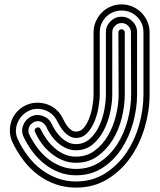

<svg xmlns="http://www.w3.org/2000/svg" viewBox="-20 -714 730 874"><path d="M406 -567Q406 -593 416 -616Q426 -639 443 -656.5Q460 -674 483.5 -684Q507 -694 533 -694Q560 -694 583 -684Q606 -674 623.5 -656.5Q641 -639 651 -616Q661 -593 661 -567V-284Q661 -209 638.5 -133Q616 -57 573.5 3.5Q531 64 468.5 102Q406 140 326 140Q276 140 232.5 124.5Q189 109 152.5 81.5Q116 54 87 16Q58 -22 37 -66Q26 -90 25 -115Q24 -140 32 -163Q40 -186 57 -205Q74 -224 98 -235Q122 -246 147 -246.5Q172 -247 195 -239Q218 -231 237 -214Q256 -197 267 -173Q271 -165 276.5 -155Q282 -145 289.5 -136Q297 -127 306 -121Q315 -115 326 -115Q348 -115 363 -134Q378 -153 387.5 -179.5Q397 -206 401.5 -235Q406 -264 406 -284ZM633 -567Q633 -609 604 -637.5Q575 -666 533 -666Q513 -666 495 -658.5Q477 -651 463.5 -637.5Q450 -624 442 -606Q434 -588 434 -567V-284Q434 -258 428 -223.5Q422 -189 409 -158.5Q396 -128 375.5 -107Q355 -86 326 -86Q311 -86 297.5 -93.5Q284 -101 273.5 -112Q263 -123 255 -136.5Q247 -150 241 -161Q232 -180 217.5 -193Q203 -206 185 -212.5Q167 -219 147.5 -218.5Q128 -218 110 -209Q92 -200 79 -185.5Q66 -171 59 -153Q52 -135 52.5 -115.5Q53 -96 62 -78Q81 -38 107.5 -3Q134 32 168 57.5Q202 83 241.5 97.5Q281 112 326 112Q400 112 457.5 76Q515 40 554 -17Q593 -74 613 -144.5Q633 -215 633 -284ZM462 -567Q462 -596 483 -617Q504 -638 533 -638Q562 -638 583 -617Q604 -596 604 -567V-284Q604 -221 586 -155.5Q568 -90 533 -36.5Q498 17 446 50.5Q394 84 326 84Q286 84 250 70.5Q214 57 183.5 33Q153 9 129 -22.5Q105 -54 88 -90Q75 -116 85.5 -143.5Q96 -171 122 -184Q148 -196 175.5 -186Q203 -176 216 -149Q223 -133 234 -117Q245 -101 258.5 -88Q272 -75 289 -66.5Q306 -58 326 -58Q362 -58 388 -81Q414 -104 430.5 -138.5Q447 -173 454.5 -212Q462 -251 462 -284ZM576 -567Q576 -584 563.5 -596.5Q551 -609 533 -609Q516 -609 503.5 -596.5Q491 -584 491 -567V-284Q491 -245 481 -200.5Q471 -156 451 -118Q431 -80 400 -55Q369 -30 326 -30Q302 -30 281 -39.5Q260 -49 242.5 -64.5Q225 -80 212 -99Q199 -118 190 -138Q182 -154 166 -160Q150 -166 134 -158Q118 -150 112 -134Q106 -118 113 -102Q129 -69 151 -40Q173 -11 200 10Q227 31 259 43Q291 55 326 55Q388 55 435 23.5Q482 -8 513.5 -57Q545 -106 561 -166.5Q577 -227 577 -284ZM548 -284Q548 -233 534.5 -178Q521 -123 493 -77.5Q465 -32 423.5 -2.5Q382 27 326 27Q294 27 266 15.5Q238 4 214 -15Q190 -34 171 -59.5Q152 -85 139 -114Q134 -127 146 -132Q158 -139 165 -126Q176 -103 192 -80.5Q208 -58 228 -40.5Q248 -23 272.5 -12Q297 -1 326 -1Q375 -1 411.5 -28.5Q448 -56 472 -97.5Q496 -139 508 -189Q520 -239 520 -284L519 -567Q519 -573 523.5 -577Q528 -581 533 -581Q539 -581 543.5 -577Q548 -573 548 -567Z"/></svg>

Font: Zschusch
Style: Regular
Weight: 400
Designer: Peter Wiegel
Foundry: Peter Wiegel